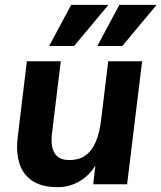

<svg xmlns="http://www.w3.org/2000/svg" viewBox="-20 -761 667 793"><path d="M567 -508 505 0H365L374 -78Q364 -60 348 -43.5Q332 -27 312 -14.5Q292 -2 268.5 5Q245 12 219 12Q152 12 113 -14.5Q74 -41 60 -87Q46 -133 53 -193L91 -508H231L195 -212Q188 -157 205.5 -128.5Q223 -100 266 -100Q308 -100 334.5 -120Q361 -140 376.5 -177.5Q392 -215 398 -269L427 -508ZM286 -571H183L274 -741H428ZM485 -571H382L473 -741H627Z"/></svg>

Font: Inclusive Sans
Style: Bold Italic
Weight: 700
Italic angle: -7°
Designer: Olivia King
Foundry: Olivia King
Version: Version 2.004